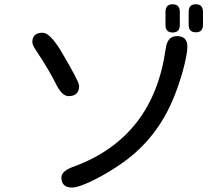

<svg xmlns="http://www.w3.org/2000/svg" viewBox="-20 -804 1040 890"><path d="M264.6 18.6Q264.6 -12.7 326.2 -33.2Q691.4 -169.9 748 -578.1Q755.9 -636.7 799.8 -636.7Q848.6 -636.7 848.6 -587.9Q848.6 -561.5 835 -504.4Q821.3 -447.3 796.9 -381.3Q772.5 -315.4 742.2 -262.7Q694.3 -178.7 623 -110.4Q578.1 -67.4 515.1 -26.9Q452.1 13.7 396 39.6Q339.8 65.4 314.5 65.4Q264.6 65.4 264.6 18.6ZM238.3 -417Q210 -475.6 144.5 -574.2Q129.9 -596.7 129.9 -608.4Q129.9 -652.3 177.7 -652.3Q210.9 -652.3 261.7 -569.3Q346.7 -425.8 346.7 -406.2Q346.7 -358.4 297.9 -358.4Q266.6 -358.4 238.3 -417ZM747.1 -688.5V-749Q747.1 -784.2 780.3 -784.2Q813.5 -784.2 813.5 -749V-688.5Q813.5 -653.3 780.3 -653.3Q747.1 -653.3 747.1 -688.5ZM854.5 -688.5V-749Q854.5 -784.2 887.7 -784.2Q920.9 -784.2 920.9 -749V-688.5Q920.9 -654.3 887.7 -654.3Q854.5 -654.3 854.5 -688.5Z"/></svg>

Font: jf-openhuninn-2.1
Style: Regular
Weight: 400
Designer: [Kosugi Maru]
Designed by MOTOYA      

[Varela Round]
Joe Prince (Latin component); Avraham Cornfeld (Hebrew component)
Foundry: justfont Co., Ltd.
Version: 2.1